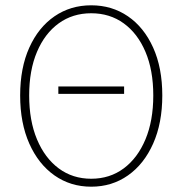

<svg xmlns="http://www.w3.org/2000/svg" viewBox="-20 -692 688 724"><path d="M200 -338V-366H448V-338ZM324 12Q246 12 185.5 -30.5Q125 -73 90.5 -150.5Q56 -228 56 -332Q56 -436 90.5 -512.5Q125 -589 185.5 -630.5Q246 -672 324 -672Q402 -672 462.5 -630.5Q523 -589 557.5 -512.5Q592 -436 592 -332Q592 -228 557.5 -150.5Q523 -73 462.5 -30.5Q402 12 324 12ZM324 -18Q394 -18 446.5 -57Q499 -96 528.5 -166.5Q558 -237 558 -332Q558 -427 528.5 -496.5Q499 -566 446.5 -604Q394 -642 324 -642Q254 -642 201.5 -604Q149 -566 119.5 -496.5Q90 -427 90 -332Q90 -237 119.5 -166.5Q149 -96 201.5 -57Q254 -18 324 -18Z"/></svg>

Font: Source Sans 3 VF
Style: Regular
Weight: 200
Designer: Paul D. Hunt
Foundry: Adobe
Version: Version 3.046;hotconv 1.0.118;makeotfexe 2.5.65603